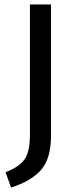

<svg xmlns="http://www.w3.org/2000/svg" viewBox="-20 -709 345 866"><path d="M210 -689V-96Q210 6 165.5 57Q121 108 30 137L5 68Q71 42 93 6.5Q115 -29 115 -100V-689Z"/></svg>

Font: Fira Sans
Style: Regular
Weight: 400
Designer: Carrois Corporate & Edenspiekermann AG
Foundry: Carrois Corporate GbR & Edenspiekermann AG
Version: Version 4.106;PS 004.106;hotconv 1.0.70;makeotf.lib2.5.58329